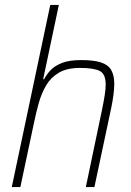

<svg xmlns="http://www.w3.org/2000/svg" viewBox="-20 -763 535 783"><path d="M28 0 185 -743H220L156 -440H160Q169 -458 185.5 -476Q202 -494 232 -506Q262 -518 311 -518Q362 -518 391.5 -508.5Q421 -499 433.5 -477.5Q446 -456 446 -420Q446 -401 442.5 -374.5Q439 -348 433 -320L365 0H330L396 -315Q403 -349 407 -374.5Q411 -400 411 -418Q411 -461 387 -473.5Q363 -486 306 -486Q253 -486 220 -466.5Q187 -447 168 -414.5Q149 -382 138 -342.5Q127 -303 119 -264L63 0Z"/></svg>

Font: Saira SemiCondensed Thin
Style: Italic
Weight: 250
Width: 4
Italic angle: -12°
Designer: Hector Gatti with collaboration of the Omnibus-Type team
Foundry: Omnibus-Type
Version: Version 1.101